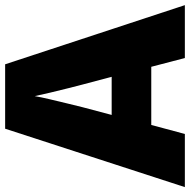

<svg xmlns="http://www.w3.org/2000/svg" viewBox="-16 -742 757 766"><g transform="rotate(-90 363.0 -358.5)"><path d="M515 0 480 -134H248L212 0H0L233 -717H490L726 0ZM409 -409Q404 -428 395 -463.5Q386 -499 377 -537Q368 -575 363 -599Q359 -575 350.5 -539Q342 -503 333.5 -468Q325 -433 319 -409L288 -292H440Z"/></g></svg>

Font: Noto Sans Cherokee Black
Style: Regular
Weight: 900
Designer: Monotype Design Team
Foundry: Monotype Imaging Inc.
Version: Version 2.001; ttfautohint (v1.8.4.7-5d5b)